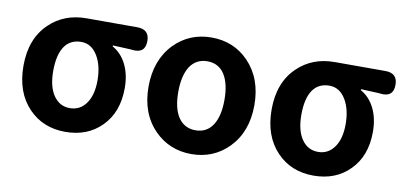

<svg xmlns="http://www.w3.org/2000/svg" viewBox="-60 -757 2014 954"><g transform="rotate(10 947.0 -280.0)"><path d="M305 14Q193 14 121 -60Q44 -139 44 -274Q44 -411 126 -489Q200 -560 312 -560H470H568Q629 -560 629 -501Q629 -437 562 -445Q559 -445 554 -446Q497 -449 464 -450V-445Q509 -420 534 -369.5Q559 -319 559 -251Q559 -129 487 -57Q417 14 305 14ZM307 -106Q358 -106 388.5 -148.5Q419 -191 419 -265Q419 -339 390 -388Q359 -440 307 -440Q254 -440 225 -401Q194 -358 194 -274Q194 -195 224.5 -150.5Q255 -106 307 -106Z M941 14Q830 14 754 -63Q674 -145 674 -279Q674 -414 754 -497Q830 -574 941 -574Q1053 -574 1128 -497Q1208 -414 1208 -279.5Q1208 -145 1128 -63Q1052 14 941 14ZM941 -106Q998 -106 1028 -153Q1057 -198 1057 -279.5Q1057 -361 1028 -407Q998 -454 941 -454Q884 -454 853 -407Q824 -360 824 -279Q824 -198 853 -153Q884 -106 941 -106Z M1557 14Q1445 14 1373 -60Q1296 -139 1296 -274Q1296 -411 1378 -489Q1452 -560 1564 -560H1722H1820Q1881 -560 1881 -501Q1881 -437 1814 -445Q1811 -445 1806 -446Q1749 -449 1716 -450V-445Q1761 -420 1786 -369.5Q1811 -319 1811 -251Q1811 -129 1739 -57Q1669 14 1557 14ZM1559 -106Q1610 -106 1640.5 -148.5Q1671 -191 1671 -265Q1671 -339 1642 -388Q1611 -440 1559 -440Q1506 -440 1477 -401Q1446 -358 1446 -274Q1446 -195 1476.5 -150.5Q1507 -106 1559 -106Z"/></g></svg>

Font: GenSenRounded JP B
Style: Regular
Weight: 700
Version: Version 1.501;PS 1;hotconv 16.6.51;makeotf.lib2.5.65220